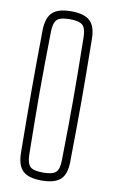

<svg xmlns="http://www.w3.org/2000/svg" viewBox="-91 -852 532 905"><g transform="rotate(10 175.0 -400.0)"><path d="M175 5Q113 5 85.5 -20.5Q58 -46 57 -105Q56 -191.5 55.5 -263.8Q55 -336 55 -403.2Q55 -470.5 55.5 -541Q56 -611.5 57 -694Q58 -753.5 85.5 -779.2Q113 -805 175 -805Q237.5 -805 265 -779.2Q292.5 -753.5 293 -694Q294 -611.5 294.8 -541Q295.5 -470.5 295.5 -403.2Q295.5 -336 294.8 -263.8Q294 -191.5 293 -105Q292.5 -46 265 -20.5Q237.5 5 175 5ZM175 -33Q220 -33 236.2 -47.8Q252.5 -62.5 253 -105Q254.5 -194.5 255.2 -264.8Q256 -335 256 -399.2Q256 -463.5 255.2 -533.8Q254.5 -604 253 -694Q252.5 -737 236.2 -752Q220 -767 175 -767Q130 -767 114 -752Q98 -737 97 -694Q95.5 -606.5 94.8 -537.5Q94 -468.5 94 -404.2Q94 -340 94.8 -268.8Q95.5 -197.5 97 -105Q98 -62.5 114 -47.8Q130 -33 175 -33Z"/></g></svg>

Font: Big Shoulders Text Thin Thin
Style: Regular
Weight: 250
Version: Version 2.002